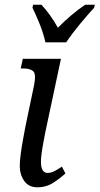

<svg xmlns="http://www.w3.org/2000/svg" viewBox="-20 -786 423 816"><path d="M139 10Q102 10 83 -17Q64 -44 64 -81Q64 -100 68 -131Q72 -162 78 -194Q84 -226 88 -248L125 -425Q134 -472 121 -483.5Q108 -495 79 -495H68L77 -536H239L172 -221Q169 -204 164.5 -181Q160 -158 157 -135.5Q154 -113 154 -98Q154 -51 183 -51Q196 -51 211 -58.5Q226 -66 243 -78L258 -49Q238 -30 207.5 -10Q177 10 139 10ZM173 -606Q165 -643 148.5 -684Q132 -725 118 -753L121 -766H156Q174 -747 193 -720.5Q212 -694 226 -668Q251 -694 283 -721Q315 -748 342 -766H383L380 -753Q354 -725 320 -684Q286 -643 261 -606Z"/></svg>

Font: Noto Serif Condensed
Style: Italic
Weight: 400
Width: 3
Italic angle: -12°
Designer: Monotype Design Team
Foundry: Monotype Imaging Inc.
Version: Version 2.014; ttfautohint (v1.8.4.7-5d5b)